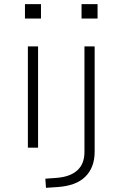

<svg xmlns="http://www.w3.org/2000/svg" viewBox="-20 -710 581 923"><path d="M100 -621V-690H177V-621ZM114 0V-487H163V0ZM372 -621V-690H449V-621ZM201 193 198 149 253 145Q317 140 351.5 109Q386 78 386 21V-487H435V19Q435 58 423.5 88Q412 118 389.5 140Q367 162 334 174Q301 186 259 189Z"/></svg>

Font: Nunito Sans 10pt Expanded ExtraLight
Style: Regular
Weight: 250
Width: 7
Designer: Vernon Adams
Foundry: Vernon Adams
Version: Version 3.101;gftools[0.9.27]